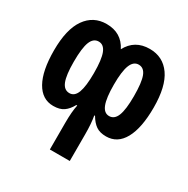

<svg xmlns="http://www.w3.org/2000/svg" viewBox="-175 -708 1081 1102"><g transform="rotate(30 365.5 -157.5)"><path d="M299 59Q299 -15 309 -61H303Q284 -26 258.5 -8Q233 10 190 10Q116 10 75.5 -62Q35 -134 35 -269Q35 -409 85 -480Q135 -551 222 -551Q321 -551 364 -466Q409 -551 508 -551Q596 -551 645.5 -480.5Q695 -410 695 -270Q695 -135 655 -62.5Q615 10 540 10Q499 10 473.5 -7.5Q448 -25 427 -61H422Q431 -13 431 59V236H299ZM299 -270Q299 -360 283 -400.5Q267 -441 233 -441Q198 -441 182 -400.5Q166 -360 166 -269Q166 -181 182 -140.5Q198 -100 234 -100Q268 -100 283.5 -141.5Q299 -183 299 -270ZM564 -270Q564 -361 548.5 -401Q533 -441 498 -441Q464 -441 447.5 -400Q431 -359 431 -270Q431 -183 447 -141.5Q463 -100 497 -100Q532 -100 548 -141Q564 -182 564 -270Z"/></g></svg>

Font: Noto Sans Georgian Bold Cond
Style: Regular
Weight: 700
Width: 3
Designer: Monotype Design team
Foundry: Monotype Imaging Inc.
Version: Version 1.000